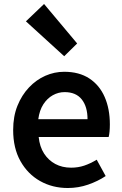

<svg xmlns="http://www.w3.org/2000/svg" viewBox="-20 -929 613 963"><path d="M320 14Q243 14 181 -21Q119 -56 82.5 -121Q46 -186 46 -277Q46 -345 67.5 -398.5Q89 -452 125.5 -490.5Q162 -529 207.5 -549Q253 -569 302 -569Q377 -569 428 -535.5Q479 -502 505 -442.5Q531 -383 531 -305Q531 -286 529.5 -269.5Q528 -253 525 -242H174Q179 -193 201 -159Q223 -125 257.5 -106.5Q292 -88 337 -88Q372 -88 403 -98.5Q434 -109 465 -128L510 -46Q471 -20 422 -3Q373 14 320 14ZM172 -331H419Q419 -394 390 -430.5Q361 -467 304 -467Q273 -467 245 -451.5Q217 -436 197.5 -406Q178 -376 172 -331ZM302 -647 110 -822 201 -909 367 -711Z"/></svg>

Font: Noto Sans JP SemiBold
Style: Regular
Weight: 600
Designer: Ryoko NISHIZUKA  (kana, bopomofo & ideographs); Paul D. Hunt (Latin, Greek & Cyrillic); Sandoll Communications , Soo-you
Foundry: Adobe
Version: Version 2.004-H2;hotconv 1.0.118;makeotfexe 2.5.65603